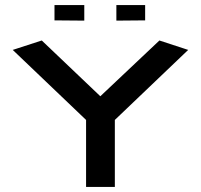

<svg xmlns="http://www.w3.org/2000/svg" viewBox="-20 -734 789 754"><path d="M431 -263V0H318V-263L30 -538L144 -575L374 -356L606 -575L719 -538ZM311 -653 194 -654V-714H311ZM437 -653 550 -654V-714H437ZM311 -653 194 -654V-714H311ZM437 -653 550 -654V-714H437Z"/></svg>

Font: Wallpoet
Style: Regular
Weight: 400
Designer: Lars Berggren
Foundry: Lars Berggren
Version: Version 1.000